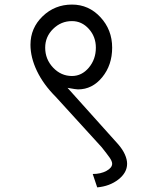

<svg xmlns="http://www.w3.org/2000/svg" viewBox="-20 -729 688 840"><path d="M294.9 -396.5Q337.9 -396.5 368.7 -433.1Q399.4 -469.7 399.4 -520.5Q399.4 -568.4 368.7 -602.5Q337.9 -636.7 294.9 -636.7Q247.1 -636.7 212.4 -602.5Q177.7 -568.4 177.7 -520.5Q177.7 -469.7 212.4 -433.1Q247.1 -396.5 294.9 -396.5ZM405.3 90.8 385.7 32.2Q420.9 32.2 445.8 18.6Q470.7 4.9 470.7 -12.7Q470.7 -23.4 459.5 -39.6Q448.2 -55.7 424.8 -85L223.6 -305.7Q169.9 -359.4 141.6 -418.5Q113.3 -477.5 113.3 -533.2Q113.3 -606.4 166.5 -657.7Q219.7 -709 294.9 -709Q368.2 -709 419.4 -653.8Q470.7 -598.6 470.7 -520.5Q470.7 -444.3 427.2 -391.1Q383.8 -337.9 321.3 -337.9Q316.4 -337.9 306.6 -339.4Q296.9 -340.8 275.4 -344.7L497.1 -97.7Q516.6 -75.2 526.4 -53.2Q536.1 -31.2 536.1 -12.7Q536.1 26.4 498 56.2Q460 85.9 405.3 90.8Z"/></svg>

Font: Lohit Marathi
Style: Regular
Weight: 400
Version: 2.94.2